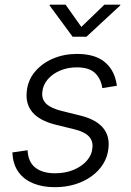

<svg xmlns="http://www.w3.org/2000/svg" viewBox="-20 -777 551 809"><path d="M211.4 11.7Q159.2 11.7 120.6 -4.2Q82 -20 59.6 -49.8Q37.1 -79.6 33.2 -122.6Q32.7 -126.5 32.7 -128.4Q32.7 -130.4 32.2 -134.8L96.2 -144Q98.6 -94.2 128.9 -70.6Q159.2 -46.9 212.4 -46.9Q255.4 -46.9 290 -61.3Q324.7 -75.7 346.2 -100.3Q367.7 -125 369.6 -155.8Q372.1 -184.1 354.2 -202.6Q336.4 -221.2 296.4 -231.4L211.4 -252.4Q146.5 -269 116.7 -304Q86.9 -338.9 92.8 -391.6Q97.2 -438.5 126.7 -474.1Q156.2 -509.8 202.6 -529.8Q249 -549.8 304.2 -549.8Q377.9 -549.8 418.5 -517.8Q459 -485.8 469.7 -431.2Q470.7 -427.2 471.2 -423.8Q471.7 -420.4 472.2 -415.5L411.1 -405.8Q405.8 -444.3 380.9 -468.8Q356 -493.2 303.2 -493.2Q264.6 -493.2 232.4 -479.2Q200.2 -465.3 180.4 -441.7Q160.6 -418 158.2 -388.2Q155.3 -358.4 175 -339.6Q194.8 -320.8 239.7 -309.6L320.3 -289.6Q384.3 -273.4 413.6 -239Q442.9 -204.6 437 -152.8Q433.6 -116.7 414.8 -86.4Q396 -56.2 365.5 -34.2Q335 -12.2 295.7 -0.2Q256.3 11.7 211.4 11.7ZM256.3 -757.3 322.8 -663.6 419.9 -757.3H487.3L486.3 -753.9L344.2 -622.1H286.1L189 -753.9L189.9 -757.3Z"/></svg>

Font: Inter 16pt Light
Style: Italic
Weight: 300
Italic angle: -9.3988°
Version: Version 4.001;git-66647c0bb